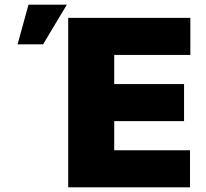

<svg xmlns="http://www.w3.org/2000/svg" viewBox="-20 -804 884 824"><path d="M272.7 0V-727.3H796.9V-568.2H470.2V-443.2H769.9V-284.1H470.2V-159.1H795.5V0ZM55.4 -613.6 102.3 -784.1H267L164.8 -613.6Z"/></svg>

Font: Inter UI Black
Style: Regular
Weight: 900
Designer: Rasmus Andersson
Foundry: rsms
Version: 3.2;8d6f07862